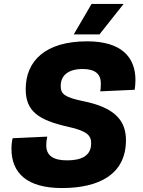

<svg xmlns="http://www.w3.org/2000/svg" viewBox="-20 -935 724 971"><path d="M353 -761H483L605 -915H443ZM293 16C485 16 617 -56 617 -226C617 -321 566 -391 398 -424C308 -443 287 -459 287 -500C287 -551 322 -586 398 -586C462 -586 490 -560 490 -513C490 -498 489 -481 487 -473L661 -481C663 -493 665 -511 665 -530C665 -647 593 -726 421 -726C208 -726 110 -626 110 -484C110 -375 171 -328 324 -294C424 -272 441 -248 441 -210C441 -147 392 -124 319 -124C248 -124 214 -149 214 -200C214 -218 217 -236 219 -244L44 -236C40 -222 38 -201 38 -182C38 -58 119 16 293 16Z"/></svg>

Font: Geist ExtraBold
Style: Italic
Weight: 800
Italic angle: -12°
Designer: Basement.studio, Andrés Briganti, Mateo Zaragoza
Foundry: Basement.studio, Vercel, Andrés Briganti, Guido Ferreyra, Mateo Zaragoza
Version: Version 1.500